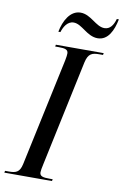

<svg xmlns="http://www.w3.org/2000/svg" viewBox="-128 -960 652 1016"><g transform="rotate(10 198.0 -452.0)"><path d="M332 -786C388 -786 414 -843 426 -904H415C405 -869 388 -845 358 -845C312 -845 277 -904 221 -904C165 -904 133 -843 122 -784H133C141 -810 159 -846 194 -846C239 -846 274 -786 332 -786ZM-30 0H226L228 -10H210C178 -10 158 -13 158 -35C158 -44 161 -60 165 -78L286 -648C297 -698 319 -704 356 -704H376L378 -714H121L119 -704H138C171 -704 189 -700 189 -679C189 -672 188 -661 184 -641L60 -61C50 -15 28 -10 -8 -10H-28Z"/></g></svg>

Font: Noto Serif Display ExtraCondensed Medium
Style: Italic
Weight: 500
Width: 2
Italic angle: -12°
Designer: Monotype Design Team
Foundry: Monotype Imaging Inc.
Version: Version 2.009